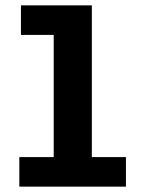

<svg xmlns="http://www.w3.org/2000/svg" viewBox="-20 -695 540 715"><path d="M52 0V-110H180V-565H58V-675H322V-110H449V0Z"/></svg>

Font: Inconsolata Black
Style: Regular
Weight: 900
Monospace: yes
Designer: Raph Levien, Cyreal, Brenton Simpson
Foundry: Raph Levien, Cyreal, Google
Version: Version 3.001; ttfautohint (v1.8.2.53-6de2)